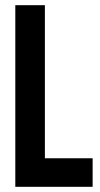

<svg xmlns="http://www.w3.org/2000/svg" viewBox="-20 -720 387 740"><path d="M39 0V-700H153V-110H337V0Z"/></svg>

Font: Georama Condensed SemiBold
Style: Regular
Weight: 600
Width: 3
Designer: Jean-Baptiste Levee
Foundry: Production Type
Version: Version 1.000